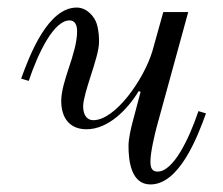

<svg xmlns="http://www.w3.org/2000/svg" viewBox="-20 -476 589 508"><path d="M36 -268 56 -262C82 -339 123 -422 164 -422C179 -422 184 -409 184 -393C184 -364 173 -329 162 -296C152 -266 142 -234 142 -209C142 -163 165 -134 209 -134C267 -134 318 -187 347 -235L352 -233L330 -150C327 -138 320 -110 320 -90C320 -50 327 12 378 12C454 12 502 -112 525 -176L505 -182C479 -105 438 -22 397 -22C382 -22 378 -32 378 -49C378 -74 390 -122 394 -138L478 -444H412L383 -340C360 -265 285 -158 227 -158C209 -158 200 -173 200 -195C200 -211 210 -244 220 -275C231 -309 242 -344 242 -364C242 -376 242 -392 236 -413C230 -432 210 -456 183 -456C107 -456 59 -332 36 -268Z"/></svg>

Font: Old Standard
Style: Italic
Weight: 400
Italic angle: -15.2°
Designer: Alexey Kryukov <alexios@thessalonica.org.ru>
Version: Version 2.0